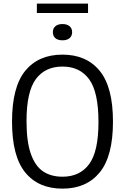

<svg xmlns="http://www.w3.org/2000/svg" viewBox="-20 -1058 707 1086"><path d="M48 -370Q48 -566 122.8 -657.5Q197.5 -749 333.5 -749Q469 -749 544 -657.2Q619 -565.5 619 -370Q619 -174.5 544 -82.8Q469 9 333.5 9Q197.5 9 122.8 -82.5Q48 -174 48 -370ZM537 -367.5Q537 -537 484.5 -609.2Q432 -681.5 333.5 -681.5Q235 -681.5 182.5 -610.2Q130 -539 130 -372.5Q130 -257 154.5 -187.8Q179 -118.5 223.8 -88.5Q268.5 -58.5 333.5 -58.5Q432 -58.5 484.5 -130Q537 -201.5 537 -367.5ZM279 -876Q279 -897.5 293.5 -909.8Q308 -922 333.5 -922Q359 -922 373.5 -909.8Q388 -897.5 388 -876Q388 -854.5 373.5 -842.2Q359 -830 333.5 -830Q307.5 -830 293.2 -842Q279 -854 279 -876ZM188.5 -984.5V-1037.5H478V-984.5Z"/></svg>

Font: Encode Sans Semi Condensed
Style: Regular
Weight: 400
Width: 4
Designer: Multiple Designers
Foundry: Impallari Type
Version: Version 2.000